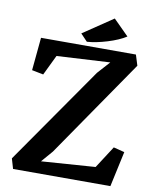

<svg xmlns="http://www.w3.org/2000/svg" viewBox="-100 -1012 868 1086"><g transform="rotate(10 334.5 -469.0)"><path d="M34 0ZM642 -697 256 -136 199 -70 509 -92 591 -219 654 -203 610 0H51L34 -58L424 -618L488 -689L182 -672L126 -556L60 -569L78 -758H623ZM470 -938 558 -850Q518 -824 452.5 -804Q387 -784 337 -781L298 -822Z"/></g></svg>

Font: Martel ExtraBold
Style: Regular
Weight: 800
Designer: Dan Reynolds
Foundry: Dan Reynolds
Version: Version 1.001; ttfautohint (v1.1) -l 5 -r 5 -G 72 -x 0 -D la